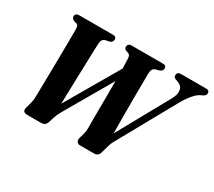

<svg xmlns="http://www.w3.org/2000/svg" viewBox="-130 -949 1334 1197"><g transform="rotate(30 536.5 -350.0)"><path d="M840.5 -675.5Q840.5 -700 868.5 -700H1049.5Q1073 -700 1073 -678.5Q1073 -662.5 1053 -653L1039 -646.5Q1017 -636.5 991 -605.2Q965 -574 943.5 -534L713 -119Q706.5 -106.5 702.8 -95Q699 -83.5 694 -65.5L685 -33.5Q677.5 0 646 0H543.5Q529.5 0 522 -11Q514.5 -22 519.5 -39.5L528.5 -72.5Q531.5 -83 533.2 -93.2Q535 -103.5 535 -113.5Q534.5 -134.5 534.8 -172.2Q535 -210 535.2 -258Q535.5 -306 535.8 -357.8Q536 -409.5 536 -457.5L339 -118Q330.5 -103 325.8 -91.8Q321 -80.5 315.5 -64L305.5 -32.5Q301 -16.5 291.2 -8.2Q281.5 0 262 0H166Q126.5 0 136.5 -35.5L148.5 -80.5Q154.5 -100.5 154 -125Q154.5 -142.5 155.2 -186.2Q156 -230 157 -287.8Q158 -345.5 158.8 -406.8Q159.5 -468 160 -521.5Q160.5 -575 160.5 -609Q160.5 -624.5 157.8 -634.2Q155 -644 144 -647.5L125 -653Q107.5 -661 107.5 -677Q107.5 -700 135.5 -700H378Q392 -700 397.5 -694.2Q403 -688.5 403 -679Q402.5 -661 383.5 -653L354 -647Q339.5 -642.5 333.2 -631.8Q327 -621 326.5 -598.5Q325.5 -574 324 -527.5Q322.5 -481 320.8 -421Q319 -361 317 -295.2Q315 -229.5 313.5 -166.5L535.5 -547.5Q535 -589 533.5 -611Q533 -628.5 529.5 -637Q526 -645.5 515 -649.5L499 -655Q485 -661.5 485 -675Q485 -700 513.5 -700H739Q762.5 -700 762.5 -678.5Q762.5 -662 742 -652.5L715.5 -645.5Q701 -640.5 695 -628.5Q689 -616.5 689.5 -592.5Q689.5 -570.5 689 -521.8Q688.5 -473 688.2 -410.5Q688 -348 688.2 -284.2Q688.5 -220.5 689 -169.5L895.5 -542.5Q915.5 -579.5 910.5 -608Q905.5 -636.5 874 -648.5L854 -655.5Q840.5 -662 840.5 -675.5Z"/></g></svg>

Font: Fraunces 144pt Soft
Style: Bold Italic
Weight: 700
Italic angle: -16°
Version: Version 1.000;[b76b70a41]